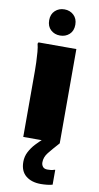

<svg xmlns="http://www.w3.org/2000/svg" viewBox="-108 -806 564 1099"><g transform="rotate(10 174.0 -256.0)"><path d="M68 0V-384Q68 -404 67 -434Q66 -464 63.5 -493Q61 -522 56 -540L60 -548H280V0ZM174 -608Q142 -608 120 -628Q98 -648 98 -684Q98 -719 120 -739.5Q142 -760 174 -760Q206 -760 228 -739.5Q250 -719 250 -684Q250 -648 228 -628Q206 -608 174 -608ZM93 140Q93 109 107 82Q121 55 142 32.5Q163 10 184 -8L280 0Q243 41 222 67.5Q201 94 201 124Q201 139 209.5 149.5Q218 160 236 160Q247 160 256.5 159Q266 158 277 154H281V240Q268 244 249.5 246Q231 248 213 248Q159 248 126 221Q93 194 93 140Z"/></g></svg>

Font: Kufam Black
Style: Regular
Weight: 900
Designer: Wael Morcos, Artur Schmal
Foundry: Original Type
Version: Version 1.301; ttfautohint (v1.8.3)